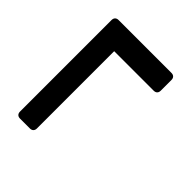

<svg xmlns="http://www.w3.org/2000/svg" viewBox="-48 -535 604 604"><g transform="rotate(-45 253.5 -233.5)"><path d="M393.6 -292V-116.2C393.6 -106.4 399.4 -100.6 409.2 -100.6H457C466.8 -100.6 472.7 -106.4 472.7 -116.2V-351.6C472.7 -361.3 466.8 -367.2 457 -367.2H49.8C40 -367.2 34.2 -361.3 34.2 -351.6V-307.6C34.2 -297.9 40 -292 49.8 -292Z"/></g></svg>

Font: Ed Sans Neue Medium
Style: Regular
Weight: 500
Designer: Stephen Hutchings
Version: Version 1.004;PS 001.004;hotconv 1.0.88;makeotf.lib2.5.64775